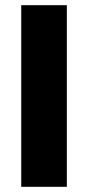

<svg xmlns="http://www.w3.org/2000/svg" viewBox="-20 -721 340 741"><path d="M238 -701H62V0H238Z"/></svg>

Font: Geom ExtraBold
Style: Bold
Weight: 800
Version: Version 1.102